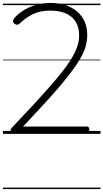

<svg xmlns="http://www.w3.org/2000/svg" viewBox="-20 -910 703 1305"><path d="M74 0Q65 0 58.5 -6.5Q52 -13 52 -23Q52 -33 59 -40L218 -210Q274 -271 318 -321Q362 -371 395.5 -413Q429 -455 452 -490Q475 -525 489.5 -555.5Q504 -586 511 -613.5Q518 -641 518 -668Q518 -724 494.5 -762Q471 -800 427 -819Q383 -838 320 -838Q254 -838 205 -814.5Q156 -791 115 -751Q106 -743 97.5 -742Q89 -741 78 -749Q66 -760 68.5 -769Q71 -778 76 -785Q99 -813 136 -837Q173 -861 221.5 -875.5Q270 -890 324 -890Q378 -890 423.5 -875.5Q469 -861 502.5 -833Q536 -805 554.5 -764.5Q573 -724 573 -671Q573 -640 566 -609Q559 -578 543 -544.5Q527 -511 501.5 -473Q476 -435 441 -390.5Q406 -346 360 -293Q314 -240 255 -177L137 -50H571Q579 -50 583 -45Q587 -40 587 -27Q587 -13 583.5 -6.5Q580 0 571 0ZM0 365H663V375H0ZM0 -20H663V0H0ZM0 -505H663V-500H0ZM0 -885H663V-875H0Z"/></svg>

Font: Playwrite AT Guides
Style: Regular
Weight: 400
Designer: Veronika Burian, José Scaglione
Foundry: TypeTogether
Version: Version 1.003